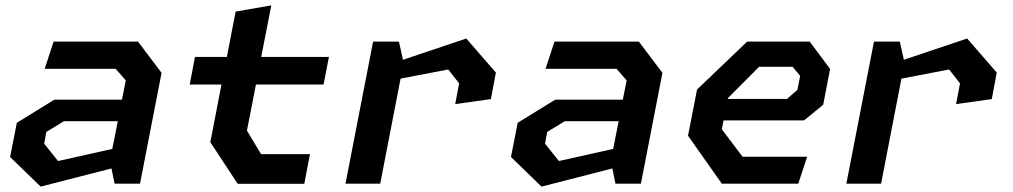

<svg xmlns="http://www.w3.org/2000/svg" viewBox="-20 -682 3760 713"><path d="M405.5 0H500L580 -411.5L492.5 -527.5H179L146 -426.5H409.5L447 -383.5L433 -312H182L42.5 -226L17.5 -99L131 11L394 -56.5ZM144 -148.5 152 -192 217.5 -232H417.5L397 -129L195.5 -84Z M862.5 0.5H1110L1131 -109.5H949.5L897 -197L930.5 -368H1181.5L1201.5 -470.5H950L987.5 -662L855 -639L822.5 -470.5H704L684.5 -368H802.5L761 -154Z M1670.5 -295.5 1803 -314 1821.5 -412.5 1711.5 -539 1476.5 -460 1461.5 -527.5H1365.5L1263 0H1392L1467.5 -390L1644.5 -424L1685 -372.5Z M2265.5 0H2360L2440 -411.5L2352.5 -527.5H2039L2006 -426.5H2269.5L2307 -383.5L2293 -312H2042L1902.5 -226L1877.5 -99L1991 11L2254 -56.5ZM2004 -148.5 2012 -192 2077.5 -232H2277.5L2257 -129L2055.5 -84Z M2660.5 0H2944.5L2977.5 -100H2737.5L2660.5 -202L2667 -235H2966L3037 -293L3062.5 -426L2987 -527.5H2754.5L2568.5 -349.5L2535 -178ZM2682.5 -314.5 2683 -317.5 2799 -434H2923.5L2951.5 -400L2941 -348L2902.5 -314.5Z M3530.5 -295.5 3663 -314 3681.5 -412.5 3571.5 -539 3336.5 -460 3321.5 -527.5H3225.5L3123 0H3252L3327.5 -390L3504.5 -424L3545 -372.5Z"/></svg>

Font: Monaspace Krypton SemiBold
Style: Italic
Weight: 600
Italic angle: -11°
Designer: Riley Cran & the Lettermatic Team
Foundry: Lettermatic
Version: Version 1.101 (Monaspace Krypton)